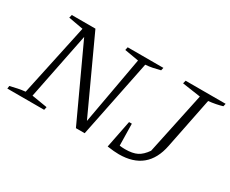

<svg xmlns="http://www.w3.org/2000/svg" viewBox="-102 -977 1565 1309"><g transform="rotate(30 681.0 -323.0)"><path d="M591 -654H872L867 -632Q837 -624 809.5 -618.5Q782 -613 754 -611L630 0H561L288 -590L304 -593L194 -44L316 -24L311 0H21L24 -22Q55 -30 83.5 -35.5Q112 -41 140 -44L261 -609L145 -630L151 -654H337L612 -57L597 -56L697 -611L586 -630ZM811 0 831 -57Q853 -50 875.5 -46.5Q898 -43 922 -43Q981 -43 1016 -60.5Q1051 -78 1082 -123L1185 -609L1041 -630L1047 -654H1362L1357 -632Q1334 -625 1306 -619.5Q1278 -614 1249 -611L1169 -212Q1126 8 903 8Q884 8 861.5 6Q839 4 811 0ZM811 0 854 -217H876L880 0Z"/></g></svg>

Font: Piazzolla 8pt ExtraLight
Style: Italic
Weight: 250
Italic angle: -11.3°
Designer: Juan Pablo del Peral
Foundry: Huerta Tipografica
Version: Version 2.001